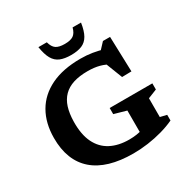

<svg xmlns="http://www.w3.org/2000/svg" viewBox="-203 -1090 1243 1276"><g transform="rotate(-30 418.0 -452.0)"><path d="M730 -110.5 780 -98.5V-55Q735.5 -34 682 -19Q628.5 -4 571.5 4Q514.5 12 458.5 12Q358 12 281.8 -10.5Q205.5 -33 154 -77.8Q102.5 -122.5 76.5 -188.8Q50.5 -255 51 -342Q51.5 -455 99 -537.5Q146.5 -620 239 -665Q331.5 -710 466.5 -710Q514.5 -710 557.2 -703Q600 -696 644.5 -682.5L600 -677.5L655.5 -737H710L718.5 -467.5L646 -466L580.5 -634.5L638.5 -567.5Q596 -593.5 556.2 -604Q516.5 -614.5 466.5 -614.5Q403 -614.5 356.8 -599.8Q310.5 -585 280.2 -554.5Q250 -524 235.2 -478Q220.5 -432 219.5 -368.5Q218 -271 249 -207.5Q280 -144 339.2 -113Q398.5 -82 480.5 -82Q509 -82 537 -86Q565 -90 591.2 -99Q617.5 -108 640 -122.5L565 -18V-255.5L471.5 -282V-329H799V-282L730 -254.5ZM427 -846.5Q471 -846.5 493.2 -861.5Q515.5 -876.5 526 -916H590.5Q581.5 -856 562.2 -822.5Q543 -789 510 -775.2Q477 -761.5 427 -761.5Q377 -761.5 344 -775.2Q311 -789 292 -822.5Q273 -856 263.5 -916H328Q338.5 -876.5 360.8 -861.5Q383 -846.5 427 -846.5Z"/></g></svg>

Font: Newsreader 9pt SemiBold
Style: Regular
Weight: 600
Designer: Hugues Gentile
Foundry: Production Type
Version: Version 1.003